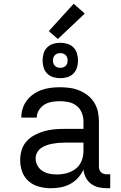

<svg xmlns="http://www.w3.org/2000/svg" viewBox="-20 -991 640 1019"><path d="M251 8H250Q219 8 188 0Q157 -8 133 -28.5Q109 -49 98 -79Q87 -109 87 -141Q87 -168 95 -194.5Q103 -221 121 -241Q139 -261 163.5 -274Q188 -287 214 -294.5Q240 -302 266.5 -304.5Q293 -307 321 -307H423V-347Q423 -370 414 -392.5Q405 -415 386.5 -429.5Q368 -444 345 -449Q322 -454 298 -454Q277 -454 256 -450.5Q235 -447 217 -436.5Q199 -426 187 -407Q175 -388 175 -367H93Q93 -392 100.5 -415.5Q108 -439 123 -458.5Q138 -478 158.5 -492Q179 -506 202 -514Q225 -522 249.5 -525Q274 -528 298 -528Q324 -528 350 -524.5Q376 -521 400.5 -511Q425 -501 445.5 -485Q466 -469 480 -446.5Q494 -424 499.5 -398.5Q505 -373 505 -347V-108Q505 -99 507.5 -91Q510 -83 516 -77Q522 -71 530.5 -68.5Q539 -66 547 -66H565V8H547Q525 8 503.5 3Q482 -2 464 -15Q446 -28 435.5 -48.5Q425 -69 423 -91Q412 -67 394 -47Q376 -27 352.5 -14.5Q329 -2 303 3Q277 8 251 8ZM282 -65Q308 -65 334.5 -72Q361 -79 382 -95.5Q403 -112 413 -137Q423 -162 423 -189V-234H321Q304 -234 288 -232.5Q272 -231 256.5 -228Q241 -225 225.5 -219.5Q210 -214 197 -204.5Q184 -195 176.5 -180.5Q169 -166 169 -150Q169 -130 179 -112Q189 -94 205.5 -83.5Q222 -73 242 -69Q262 -65 282 -65ZM300 -576Q281 -576 262.5 -581.5Q244 -587 230.5 -600.5Q217 -614 211.5 -632.5Q206 -651 206 -670Q206 -689 211.5 -707.5Q217 -726 230.5 -739.5Q244 -753 262.5 -758.5Q281 -764 300 -764Q319 -764 337.5 -758.5Q356 -753 369.5 -739.5Q383 -726 388.5 -707.5Q394 -689 394 -670Q394 -651 388.5 -632.5Q383 -614 369.5 -600.5Q356 -587 337.5 -581.5Q319 -576 300 -576ZM300 -631Q308 -631 315.5 -633.5Q323 -636 328.5 -641.5Q334 -647 336.5 -654.5Q339 -662 339 -670Q339 -678 336.5 -685.5Q334 -693 328.5 -698.5Q323 -704 315.5 -706.5Q308 -709 300 -709Q292 -709 284.5 -706.5Q277 -704 271.5 -698.5Q266 -693 263.5 -685.5Q261 -678 261 -670Q261 -662 263.5 -654.5Q266 -647 271.5 -641.5Q277 -636 284.5 -633.5Q292 -631 300 -631ZM287 -784 239 -826 371 -971 430 -919Z"/></svg>

Font: Iosevka Plex Etoile
Style: Regular
Weight: 400
Designer: Belleve Invis
Foundry: Belleve Invis
Version: Version 25.1.1; ttfautohint (v1.8.4)